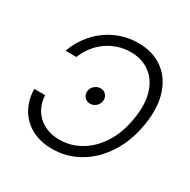

<svg xmlns="http://www.w3.org/2000/svg" viewBox="-166 -895 1053 1063"><g transform="rotate(30 361.0 -363.5)"><path d="M298.8 9.8Q240.2 9.8 194.1 -8.5Q147.9 -26.9 115.7 -59.6Q83.5 -92.3 66.7 -135.7Q49.8 -179.2 49.3 -229H118.7Q120.1 -191.9 134 -159.9Q147.9 -127.9 172.6 -104.5Q197.3 -81.1 231.9 -67.9Q266.6 -54.7 309.6 -54.7Q379.4 -54.7 441.9 -90.3Q504.4 -126 549.3 -195.1Q594.2 -264.2 610.4 -363.3Q627 -462.4 605 -531.5Q583 -600.6 532.5 -636.7Q481.9 -672.9 412.1 -672.9Q369.1 -672.9 330.1 -659.9Q291 -647 258.3 -623.3Q225.6 -599.6 201.4 -567.9Q177.2 -536.1 163.1 -498.5H93.8Q111.3 -548.8 142.6 -592.3Q173.8 -635.7 216.8 -668.5Q259.8 -701.2 312 -719.2Q364.3 -737.3 422.9 -737.3Q515.6 -737.3 579.6 -691.2Q643.6 -645 670.2 -561Q696.8 -477.1 677.7 -363.3Q659.2 -250 604.7 -166Q550.3 -82 471.2 -36.1Q392.1 9.8 298.8 9.8ZM356.9 -312Q334.5 -312 320.3 -328.6Q306.2 -345.2 310.1 -368.2Q313.5 -388.7 330.1 -402.1Q346.7 -415.5 365.7 -415.5Q389.2 -415.5 402.6 -399.2Q416 -382.8 412.6 -360.4Q409.7 -340.3 393.6 -326.2Q377.4 -312 356.9 -312Z"/></g></svg>

Font: Inter 17pt Light
Style: Italic
Weight: 300
Italic angle: -9.3988°
Version: Version 4.001;git-66647c0bb